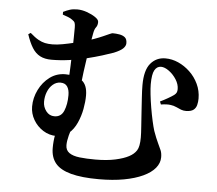

<svg xmlns="http://www.w3.org/2000/svg" viewBox="-57 -864 1114 986"><g transform="rotate(5 500.0 -370.5)"><path d="M74 -659Q99 -637 117 -627Q135 -617 151.5 -613.5Q168 -610 190 -610Q213 -610 242.5 -615.5Q272 -621 301 -628Q330 -635 350 -640Q377 -648 402 -657Q427 -666 446 -674.5Q465 -683 477.5 -688.5Q490 -694 493 -694Q511 -694 528.5 -691Q546 -688 557 -679Q568 -670 568 -649Q568 -635 555 -622Q542 -609 508 -595Q486 -587 450.5 -576Q415 -565 372.5 -554.5Q330 -544 283.5 -537.5Q237 -531 192 -531Q157 -531 133 -543.5Q109 -556 92.5 -582.5Q76 -609 62 -651ZM230 -767Q230 -768 230 -774Q230 -780 230 -781Q248 -790 264 -795Q280 -800 302 -800Q326 -800 351.5 -791Q377 -782 395.5 -769.5Q414 -757 414 -745Q414 -727 405.5 -716.5Q397 -706 393 -681Q389 -662 384 -630.5Q379 -599 373 -561.5Q367 -524 362 -484.5Q357 -445 353 -408L289 -432Q291 -469 292.5 -508Q294 -547 295 -584.5Q296 -622 296.5 -653.5Q297 -685 297 -706Q297 -722 294 -730Q291 -738 280 -745Q271 -752 258 -757Q245 -762 230 -767ZM385 -363Q385 -331 378 -293.5Q371 -256 355.5 -221.5Q340 -187 314.5 -165Q289 -143 252 -143Q214 -143 182.5 -163Q151 -183 132.5 -215Q114 -247 114 -283Q114 -328 134.5 -369.5Q155 -411 190 -437Q225 -463 270 -463Q323 -463 354 -441Q385 -419 385 -363ZM295 -357Q295 -385 284 -401.5Q273 -418 249 -418Q227 -418 209.5 -403Q192 -388 182.5 -364Q173 -340 173 -313Q173 -286 189.5 -264.5Q206 -243 232 -243Q267 -243 281 -276.5Q295 -310 295 -357ZM334 -211Q322 -180 314.5 -151Q307 -122 307 -101Q307 -75 326 -61.5Q345 -48 380 -44Q415 -40 461 -40Q520 -40 563.5 -49.5Q607 -59 633 -73Q658 -86 671 -106Q684 -126 684 -173Q684 -194 681.5 -227.5Q679 -261 676.5 -300.5Q674 -340 671.5 -377.5Q669 -415 669 -442Q669 -519 698.5 -554Q728 -589 775 -589Q809 -589 841.5 -574.5Q874 -560 901.5 -534Q929 -508 945.5 -473Q962 -438 962 -398Q962 -381 958 -365Q954 -349 942 -339.5Q930 -330 905 -329Q889 -329 877.5 -333.5Q866 -338 853.5 -344Q841 -350 822 -353Q803 -356 772 -351L766 -366Q785 -375 805 -386.5Q825 -398 836 -406Q845 -413 848 -420Q851 -427 851 -437Q851 -462 835.5 -486.5Q820 -511 797.5 -527.5Q775 -544 756 -544Q735 -544 723 -523Q711 -502 711 -450Q711 -430 714.5 -398Q718 -366 724 -330.5Q730 -295 737 -263.5Q744 -232 750 -213Q764 -174 774.5 -152.5Q785 -131 791 -116.5Q797 -102 797 -81Q797 -51 776 -25.5Q755 0 714.5 19Q674 38 617 48.5Q560 59 488 59Q399 59 343.5 44Q288 29 263 -1.5Q238 -32 238 -80Q238 -117 244.5 -149Q251 -181 256 -211Z"/></g></svg>

Font: Noto Serif SC ExtraLight
Style: Bold
Weight: 700
Version: Version 2.002-H1;hotconv 1.1.0;makeotfexe 2.6.0